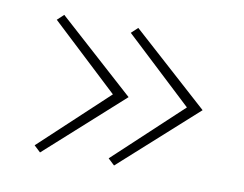

<svg xmlns="http://www.w3.org/2000/svg" viewBox="-49 -446 598 470"><g transform="rotate(10 250.0 -211.0)"><path d="M266 -211 76 -40 60 -55 227 -211 60 -367 76 -382ZM450 -211 260 -40 244 -55 411 -211 244 -367 260 -382Z"/></g></svg>

Font: Ysabeau Infant Extralight
Style: Regular
Weight: 200
Designer: Christian Thalmann (Catharsis Fonts)
Version: Version 0.003